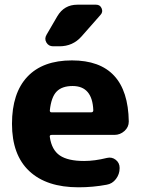

<svg xmlns="http://www.w3.org/2000/svg" viewBox="-20 -787 604 817"><path d="M289 -421Q244 -421 221 -397.5Q198 -374 192 -317Q192 -309 199 -309H368Q377 -309 377 -318Q373 -421 289 -421ZM314 10Q178 10 104.5 -59Q31 -128 31 -260Q31 -391 96.5 -460.5Q162 -530 286 -530Q524 -530 528 -270Q528 -246 509.5 -229.5Q491 -213 467 -213H200Q190 -213 192 -204Q200 -149 234.5 -125.5Q269 -102 338 -102Q383 -102 435 -115Q456 -120 472.5 -107Q489 -94 489 -73V-71Q489 -46 473.5 -25.5Q458 -5 434 -1Q376 10 314 10ZM309 -767H389Q406 -767 412.5 -751.5Q419 -736 408 -724L327 -632Q290 -590 233 -590H206Q187 -590 177.5 -606Q168 -622 178 -639L224 -718Q253 -767 309 -767Z"/></svg>

Font: Rounded Mplus 1c ExtraBold
Style: Regular
Weight: 800
Version: Version 1.059.20150529